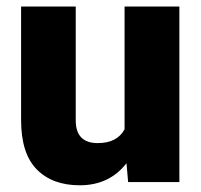

<svg xmlns="http://www.w3.org/2000/svg" viewBox="-20 -548 604 578"><path d="M365.7 0 360.8 -56.6Q309.1 9.8 220.2 9.8Q137.7 9.8 90.6 -38.1Q43.5 -85.9 43.5 -186.5V-528.3H208V-185.5Q208 -117.2 274.4 -117.2Q332.5 -117.2 355 -158.7V-528.3H520V0Z"/></svg>

Font: Mardoto Black
Style: Regular
Weight: 900
Designer: Christian Robertson, Vahan Hovhannisyan
Foundry: Google
Version: Version 1.000